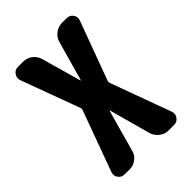

<svg xmlns="http://www.w3.org/2000/svg" viewBox="-213 -828 926 926"><g transform="rotate(-45 250.0 -365.0)"><path d="M341.8 -362.3 455.1 -52.7Q461.9 -33.2 450.2 -16.6Q438.5 0 417 0H378.9Q354.5 0 334.5 -15.6Q314.5 -31.2 306.6 -54.7L248 -268.6Q248 -269.5 247.1 -269.5Q246.1 -269.5 246.1 -268.6L186.5 -54.7Q180.7 -30.3 160.2 -15.1Q139.6 0 115.2 0H81.1Q59.6 0 47.9 -16.6Q36.1 -33.2 43 -52.7L156.2 -362.3Q159.2 -370.1 156.2 -377.9L45.9 -676.8Q39.1 -695.3 50.3 -712.9Q61.5 -730.5 83 -730.5H119.1Q144.5 -730.5 165 -714.8Q185.5 -699.2 192.4 -674.8L250 -470.7Q250 -469.7 251 -469.7Q252 -469.7 252 -470.7L309.6 -674.8Q316.4 -699.2 337.4 -714.8Q358.4 -730.5 382.8 -730.5H415Q436.5 -730.5 448.2 -713.4Q460 -696.3 452.1 -676.8L341.8 -377.9Q338.9 -370.1 341.8 -362.3Z"/></g></svg>

Font: Rounded Mgen+ 1m bold
Style: Bold
Weight: 700
Designer: [Source Han Sans]
Ryoko NISHIZUKA  (kana & ideographs); Paul D. Hunt (Latin, Greek & Cyrillic); Wenlong ZHANG  (bopomofo
Version: Version 1.059.20150602